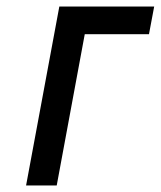

<svg xmlns="http://www.w3.org/2000/svg" viewBox="-20 -569 493 589"><path d="M162 -549H453L437 -464H240L154 0H60Z"/></svg>

Font: Involve Medium Oblique
Style: Italic
Weight: 500
Italic angle: -10.5°
Designer: Stefan Peev
Foundry: Context Ltd.
Version: Version 1.001